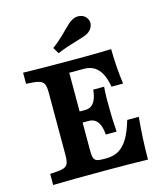

<svg xmlns="http://www.w3.org/2000/svg" viewBox="-114 -856 814 943"><g transform="rotate(-15 293.0 -384.5)"><path d="M135.4 -125.8V-445.2Q135.4 -475 128.4 -488.7Q121.4 -502.4 101.9 -507.7Q82.4 -512.9 39 -514.5V-571Q123.1 -568.5 308.3 -568.5Q425.5 -568.5 486.7 -571Q487.9 -477.1 499.6 -392.4H440.7Q433.8 -433.3 419.8 -459.6Q405.8 -485.9 384.2 -499Q362.7 -512.1 332.6 -512.1H258V-117.1Q258 -91.2 262 -79.4Q266 -67.7 276.7 -63.3Q287.4 -58.9 310.4 -58.9H324.6Q362.2 -58.9 389.1 -74.7Q416 -90.5 436.2 -124.3Q456.4 -158.1 473 -214.6H531.8Q521.4 -103.4 521.1 0Q444.8 -2.4 308.3 -2.4Q123.1 -2.4 39 0V-56.5Q82.8 -58.1 102.3 -63.1Q121.9 -68.1 128.6 -81.8Q135.4 -95.5 135.4 -125.8ZM233.8 -315.3H357.1V-258.9H233.8ZM288.1 -258.9V-315.3Q305.7 -315.3 318.6 -324.9Q331.6 -334.4 339.6 -353.6Q347.5 -372.8 350.4 -401.6H405.5Q403.1 -367.7 402.7 -344.8Q402.3 -321.8 403.1 -304V-287.1Q403.1 -236.6 407.9 -172.6H352.8Q350.4 -202.6 342.6 -221.6Q334.9 -240.6 321.3 -249.7Q307.7 -258.9 288.1 -258.9ZM338.3 -654.8Q353.2 -659.1 367 -663.7Q380.8 -668.4 390.2 -673.3Q411.1 -685.2 418.6 -705.2Q426 -725.1 416.4 -742.9Q405.6 -762.8 382.9 -767.4Q360.2 -772 340.6 -760.5Q329.9 -754.7 319.4 -745.5Q308.9 -736.3 294.7 -722Q278.1 -704.6 259.2 -687.1Q240.2 -669.5 213.8 -649.7L232.4 -618.3Q262.4 -631.2 286.2 -638.9Q310 -646.7 338.3 -654.8Z"/></g></svg>

Font: Playfair Micro SmCond SmLight
Style: Regular
Weight: 360
Width: 4
Designer: Claus Eggers Sørensen
Foundry: Claus Eggers Sørensen
Version: Version 2.100;Glyphs 3.2 (3219)